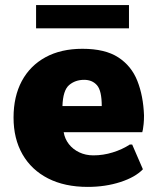

<svg xmlns="http://www.w3.org/2000/svg" viewBox="-20 -731 635 761"><path d="M327.6 9.8Q236.3 9.8 170.4 -23.9Q104.5 -57.6 69.1 -119.4Q33.7 -181.2 33.7 -265.1Q33.7 -348.6 66.4 -409.7Q99.1 -470.7 160.4 -504.2Q221.7 -537.6 306.6 -537.6Q396.5 -537.6 448.7 -503.7Q501 -469.7 524.4 -410.4Q547.9 -351.1 550.8 -273.9Q550.8 -253.4 549.3 -239.5Q547.9 -225.6 546.4 -217.8Q544.9 -210 543.9 -207H232.4Q236.8 -180.7 252.9 -159.9Q269 -139.2 294.2 -127.2Q319.3 -115.2 350.1 -115.2Q389.2 -115.2 427 -127Q464.8 -138.7 494.6 -158.2H503.9L546.4 -60.1Q516.6 -28.8 457.3 -9.5Q397.9 9.8 327.6 9.8ZM227.5 -310.5H383.3Q383.3 -371.6 364.5 -393.1Q345.7 -414.6 313.5 -414.6Q278.3 -414.6 253.9 -393.8Q229.5 -373 227.5 -310.5ZM123 -618.7V-710.9H491.2V-618.7Z"/></svg>

Font: Comme Black
Style: Regular
Weight: 900
Version: Version 1.000;gftools[0.9.27]